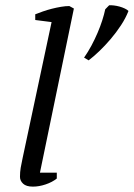

<svg xmlns="http://www.w3.org/2000/svg" viewBox="-20 -693 500 718"><path d="M172.9 -610.4 111.8 -618.2V-639.6Q124 -644.5 140.1 -650.1Q156.2 -655.8 173.6 -660.2Q190.9 -664.6 208 -667.5Q225.1 -670.4 239.3 -670.4L256.3 -661.1L129.4 -47.4H192.4V-25.4Q175.3 -11.7 150.6 -3.4Q126 4.9 103 4.9Q78.1 4.9 66.4 -6.1Q54.7 -17.1 54.7 -31.7Q54.7 -49.3 57.4 -65.7Q60.1 -82 64.5 -101.6ZM294.4 -477.5Q309.1 -498.5 321.8 -522.2Q334.5 -545.9 344.7 -569.8Q355 -593.8 362.3 -616.5Q369.6 -639.2 373.5 -658.2L388.2 -673.3Q395.5 -673.8 405.8 -672.6Q416 -671.4 426.8 -668.5Q437.5 -665.5 446.8 -661.1Q456.1 -656.7 460.4 -651.9Q450.2 -625.5 432.4 -598.4Q414.6 -571.3 393.8 -546.9Q373 -522.5 351.3 -501.7Q329.6 -481 311.5 -467.3Z"/></svg>

Font: PT Astra Serif
Style: Italic
Weight: 400
Italic angle: -16°
Designer: A.Korolkova, I. Chaeva
Foundry: ParaType Ltd
Version: Version 1.001